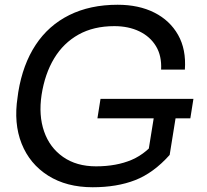

<svg xmlns="http://www.w3.org/2000/svg" viewBox="-20 -770 871 808"><path d="M370 18Q260 18 182.5 -31Q105 -80 71 -165.5Q37 -251 54 -361L57 -383Q76 -499 130 -581Q184 -663 271.5 -706.5Q359 -750 475 -750Q564 -750 629.5 -717Q695 -684 729.5 -623Q764 -562 758 -477H658Q661 -535 636.5 -575.5Q612 -616 566.5 -638Q521 -660 461 -660Q374 -660 310.5 -624.5Q247 -589 208 -524.5Q169 -460 155 -371Q142 -285 165.5 -217Q189 -149 245.5 -109.5Q302 -70 384 -70Q470 -70 534.5 -97.5Q599 -125 650 -194L595 -75L630 -292H722L694 -118Q626 -42 549 -12Q472 18 370 18ZM781 -272H390L403 -354H794Z"/></svg>

Font: Sora Variable Italic
Style: Regular
Weight: 400
Designer: Jonathan Barnbrook, Julián Moncada
Foundry: Barnbrook Fonts
Version: Version 2.000